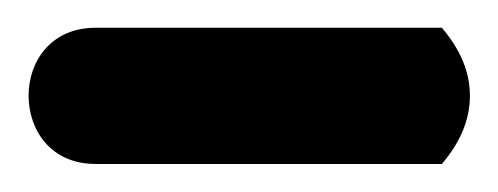

<svg xmlns="http://www.w3.org/2000/svg" viewBox="-78 -117 355 137"><path d="M-9.8 0H237.3C251 -16.1 257.3 -32.2 257.3 -48.8C257.3 -64.9 251 -81.1 237.3 -97.2H-9.8C-42 -97.2 -57.6 -72.8 -57.6 -48.8C-57.6 -24.4 -42 0 -9.8 0Z"/></svg>

Font: Pfont
Style: Regular
Weight: 400
Designer: Damoon Khanjanzadeh
Foundry: pfont
Version: Version 1.000;PS 000.300;hotconv 1.0.88;makeotf.lib2.5.64775